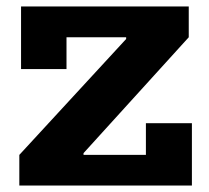

<svg xmlns="http://www.w3.org/2000/svg" viewBox="-20 -571 644 591"><path d="M39.5 -94.2 368.3 -451V-481.3L561 -456.3L237.1 -99.6V-66.2ZM561 -551.2V-456.3H184.7V-358.4H44.8V-551.2ZM429.1 -191.8H570.7V0H39.5V-94.2H429.1Z"/></svg>

Font: Hepta Slab ExtraLight
Style: Regular
Weight: 200
Designer: Michael LaGattuta
Foundry: Michael LaGattuta
Version: Version 1.100